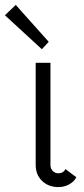

<svg xmlns="http://www.w3.org/2000/svg" viewBox="-70 -755 343 780"><path d="M167 -51Q187 -51 196 -68L240 -35Q232 -18 212 -6.5Q192 5 167 5Q127 5 101 -20Q75 -45 75 -85V-500H135V-84Q135 -70 144.5 -60.5Q154 -51 167 -51ZM-50 -693 -6 -735 128 -585 100 -555Z"/></svg>

Font: Bellota Text
Style: Regular
Weight: 400
Designer: Kemie Guaida
Foundry: Kemie Guaida
Version: Version 4.001